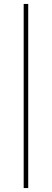

<svg xmlns="http://www.w3.org/2000/svg" viewBox="-20 -760 263 973"><path d="M100 -740H123V193H100Z"/></svg>

Font: Easer Grotesk Variable
Style: Regular
Weight: 400
Designer: Boardeaser, Bonnie Shaver-Troup, Thomas Jockin
Foundry: Lexend
Version: Version 1.001;Glyphs 3.1.2 (3151)